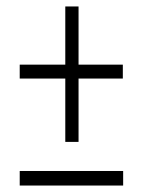

<svg xmlns="http://www.w3.org/2000/svg" viewBox="-20 -596 440 594"><path d="M182 -157V-353H41V-396H182V-576H223V-396H360V-353H223V-157ZM41 -22V-67H361V-22Z"/></svg>

Font: Inconsolata Condensed Light
Style: Regular
Weight: 300
Width: 3
Monospace: yes
Designer: Raph Levien, Cyreal, Brenton Simpson
Foundry: Raph Levien, Cyreal, Google
Version: Version 3.001; ttfautohint (v1.8.2.53-6de2)